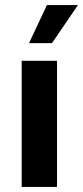

<svg xmlns="http://www.w3.org/2000/svg" viewBox="-20 -741 329 761"><path d="M66 -500H206V0H66ZM166 -721H289L186 -570H95Z"/></svg>

Font: Moderustic SemiBold
Style: Regular
Weight: 600
Designer: Tural Alisoy
Foundry: TAFT Foundry
Version: Version 2.120